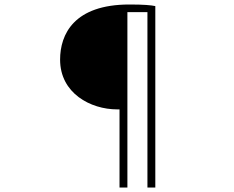

<svg xmlns="http://www.w3.org/2000/svg" viewBox="-20 -775 1040 853"><path d="M501 -289H511V58H546V-721H635V58H670V-748C650 -752 620 -755 555 -755C309 -755 247 -623 247 -510C247 -361 382 -289 501 -289Z"/></svg>

Font: Noto Sans CJK SC Thin
Style: Regular
Weight: 100
Designer: Ryoko NISHIZUKA 西塚涼子 (kana, bopomofo & ideographs); Paul D. Hunt (Latin, Greek & Cyrillic); Sandoll Communications 산돌커뮤니
Foundry: Adobe
Version: Version 2.004;hotconv 1.0.118;makeotfexe 2.5.65603